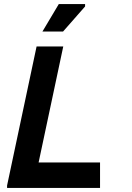

<svg xmlns="http://www.w3.org/2000/svg" viewBox="-20 -930 652 950"><path d="M15 -12 161 -700H293L171 -126H475V0H15ZM401 -898 292 -774H190L271 -910H401Z"/></svg>

Font: Space Mono
Style: Bold Italic
Weight: 700
Italic angle: -12°
Monospace: yes
Designer: Colophon Foundry / Benjamin Critton
Foundry: Colophon Foundry
Version: Version 1.000;PS 1.000;hotconv 1.0.81;makeotf.lib2.5.63406